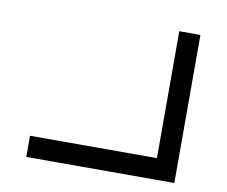

<svg xmlns="http://www.w3.org/2000/svg" viewBox="-76 -778 1031 873"><g transform="rotate(10 439.5 -342.0)"><path d="M97.7 0V-97.7H683.6V-683.6H781.2V0Z"/></g></svg>

Font: BabelStone Club Penguin
Style: Regular
Weight: 400
Designer: Andrew West
Foundry: BabelStone
Version: Version 1.02 November 6, 2013